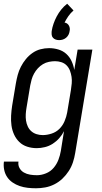

<svg xmlns="http://www.w3.org/2000/svg" viewBox="-29 -786 549 1029"><path d="M164 223Q141 223 119 220.5Q97 218 76.5 211Q56 204 38.5 192Q21 180 9.5 163Q-2 146 -6.5 124.5Q-11 103 -8 80H70Q67 99 75.5 114.5Q84 130 99 138.5Q114 147 132 150Q150 153 169 153Q193 153 217.5 143Q242 133 258.5 113.5Q275 94 284 70.5Q293 47 297 23L314 -83Q304 -63 288.5 -45.5Q273 -28 253.5 -15.5Q234 -3 211.5 2.5Q189 8 168 8Q141 8 116.5 0Q92 -8 74.5 -25Q57 -42 46.5 -65Q36 -88 32.5 -113.5Q29 -139 30.5 -166Q32 -193 36 -219L56 -339Q60 -362 66 -384.5Q72 -407 83 -428.5Q94 -450 109.5 -469Q125 -488 145 -502Q165 -516 188 -522Q211 -528 234 -528Q260 -528 284.5 -520.5Q309 -513 326.5 -497Q344 -481 354.5 -458.5Q365 -436 369 -411L387 -520H466L374 34Q370 59 362 83.5Q354 108 339.5 130.5Q325 153 305.5 171.5Q286 190 262 202Q238 214 213 218.5Q188 223 164 223ZM200 -62Q223 -62 247.5 -70Q272 -78 289.5 -95.5Q307 -113 317 -136.5Q327 -160 331 -183L351 -303Q354 -321 355.5 -339Q357 -357 354.5 -374Q352 -391 346 -407Q340 -423 328.5 -435Q317 -447 300.5 -452.5Q284 -458 266 -458Q250 -458 233 -454.5Q216 -451 201 -442Q186 -433 174 -420Q162 -407 153.5 -391.5Q145 -376 140.5 -360Q136 -344 133 -328L113 -208Q110 -191 109 -173.5Q108 -156 110.5 -139.5Q113 -123 120 -108Q127 -93 139 -82.5Q151 -72 167 -67Q183 -62 200 -62ZM288 -571Q278 -571 269.5 -574Q261 -577 255 -583.5Q249 -590 248 -599.5Q247 -609 248 -619Q251 -639 258 -659Q265 -679 275 -698Q285 -717 299 -734.5Q313 -752 331 -766L365 -730Q349 -716 337.5 -699.5Q326 -683 317 -665Q325 -664 331 -659.5Q337 -655 340.5 -648.5Q344 -642 345 -634.5Q346 -627 344 -619Q343 -609 338 -599.5Q333 -590 325 -583.5Q317 -577 307.5 -574Q298 -571 288 -571Z"/></svg>

Font: Iosevka Term Curly
Style: Italic
Weight: 400
Italic angle: -9°
Designer: Belleve Invis
Foundry: Belleve Invis
Version: Version 32.3.0